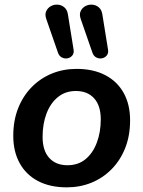

<svg xmlns="http://www.w3.org/2000/svg" viewBox="-20 -795 616 825"><path d="M267 10Q195 10 143.5 -17Q92 -44 64.5 -94Q37 -144 37 -211Q37 -277 58 -330Q79 -383 116.5 -421Q154 -459 203 -479Q252 -499 309 -499Q381 -499 432.5 -472Q484 -445 511.5 -395.5Q539 -346 539 -278Q539 -212 518 -159Q497 -106 459.5 -68Q422 -30 373 -10Q324 10 267 10ZM270 -85Q316 -85 347.5 -111Q379 -137 396 -182Q413 -227 413 -282Q413 -341 384.5 -372.5Q356 -404 306 -404Q261 -404 229 -378Q197 -352 180 -307.5Q163 -263 163 -207Q163 -148 191.5 -116.5Q220 -85 270 -85ZM377 -569 327 -713Q320 -733 326.5 -747Q333 -761 346.5 -768.5Q360 -776 376 -775Q392 -774 404.5 -763.5Q417 -753 420 -732L444 -583Q447 -567 439 -557Q431 -547 418.5 -544.5Q406 -542 394 -548Q382 -554 377 -569ZM229 -569 179 -713Q172 -733 178.5 -747Q185 -761 198.5 -768.5Q212 -776 228 -775Q244 -774 256.5 -763.5Q269 -753 272 -732L296 -583Q299 -567 291 -557Q283 -547 270.5 -544.5Q258 -542 246 -548Q234 -554 229 -569Z"/></svg>

Font: Nunito Variable Extra Light
Style: Italic
Weight: 200
Italic angle: -9°
Designer: Vernon Adams
Foundry: Vernon Adams
Version: Version 3.602